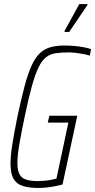

<svg xmlns="http://www.w3.org/2000/svg" viewBox="-20 -921 470 949"><path d="M170 8Q123 8 92 -2Q61 -12 46.5 -38Q32 -64 32 -112Q32 -152 41 -208Q50 -264 66 -344Q85 -433 101.5 -495Q118 -557 136 -596.5Q154 -636 176.5 -657.5Q199 -679 229 -687.5Q259 -696 299 -696Q321 -696 345 -694Q369 -692 391.5 -688Q414 -684 430 -678L424 -646Q408 -651 389 -654.5Q370 -658 352 -660Q334 -662 320 -662Q283 -662 255.5 -658Q228 -654 207.5 -638Q187 -622 170.5 -588Q154 -554 137.5 -495Q121 -436 102 -344Q85 -263 75.5 -207.5Q66 -152 66 -116Q66 -80 76 -60.5Q86 -41 108.5 -33.5Q131 -26 166 -26Q182 -26 199 -27.5Q216 -29 232 -32Q248 -35 259 -38L318 -315H216L224 -349H362L289 -9Q270 -4 248.5 0Q227 4 207 6Q187 8 170 8ZM299 -763V-768L372 -901H412V-896L322 -763Z"/></svg>

Font: Saira Condensed Thin
Style: Italic
Weight: 250
Width: 3
Italic angle: -12°
Designer: Hector Gatti with collaboration of the Omnibus-Type team
Foundry: Omnibus-Type
Version: Version 1.101